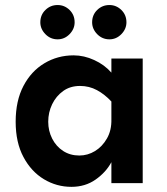

<svg xmlns="http://www.w3.org/2000/svg" viewBox="-20 -725 661 760"><path d="M262.7 14.6Q204.1 14.6 153.8 -15.6Q103.5 -45.9 72.8 -103.5Q42 -161.1 42 -243.2Q42 -326.2 72.8 -384.8Q103.5 -443.4 155.8 -474.6Q208 -505.9 271.5 -505.9Q312.5 -505.9 353 -487.3Q393.6 -468.8 420.9 -437.5V-493.2H544.9V0H420.9V-83Q399.4 -43 358.4 -14.2Q317.4 14.6 262.7 14.6ZM293.9 -109.4Q327.1 -109.4 356 -127Q384.8 -144.5 403.3 -176.8Q421.9 -209 420.9 -252.9V-323.2Q394.5 -351.6 363.8 -368.2Q333 -384.8 296.9 -384.8Q257.8 -384.8 230 -364.7Q202.1 -344.7 186.5 -312.5Q170.9 -280.3 170.9 -243.2Q170.9 -207 186.5 -176.3Q202.1 -145.5 230 -127.4Q257.8 -109.4 293.9 -109.4ZM413.1 -569.3Q384.8 -569.3 364.7 -589.8Q344.7 -610.4 344.7 -636.7Q344.7 -666 364.7 -685.5Q384.8 -705.1 413.1 -705.1Q440.4 -705.1 460.4 -685.5Q480.5 -666 480.5 -636.7Q480.5 -610.4 460.4 -589.8Q440.4 -569.3 413.1 -569.3ZM208 -569.3Q179.7 -569.3 159.7 -589.8Q139.6 -610.4 139.6 -636.7Q139.6 -666 159.7 -685.5Q179.7 -705.1 208 -705.1Q235.4 -705.1 255.4 -685.5Q275.4 -666 275.4 -636.7Q275.4 -610.4 255.4 -589.8Q235.4 -569.3 208 -569.3Z"/></svg>

Font: Sen
Style: Bold
Weight: 700
Designer: Kosal Sen, Philatype
Foundry: Philatype
Version: Version 2.000;gftools[0.9.31]